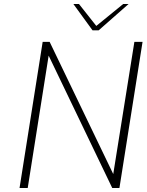

<svg xmlns="http://www.w3.org/2000/svg" viewBox="-20 -943 735 963"><path d="M194 -733H229L548 -70L654 -733H695L579 0H543L224 -664L119 0H78ZM348 -923H376L463 -813L598 -923H625L475 -791H444Z"/></svg>

Font: Exo ExtraLight
Style: Italic
Weight: 275
Italic angle: -9°
Designer: Natanael Gama
Foundry: Natanael Gama
Version: Version 1.500; ttfautohint (v1.6)